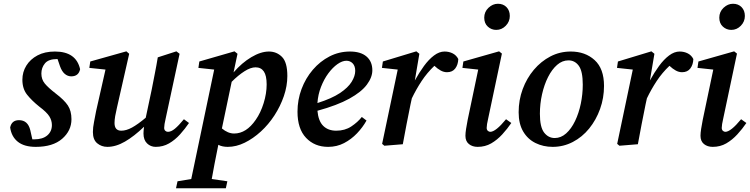

<svg xmlns="http://www.w3.org/2000/svg" viewBox="-20 -767 3989 1021"><path d="M360 -133Q360 -72 310.5 -29Q261 14 170 14Q109 14 75 -13Q41 -40 34 -89Q42 -128 81 -128Q128 -128 141 -75L152 -26Q154 -26 156.5 -26Q159 -26 162 -26Q207 -26 231.5 -47Q256 -68 256 -102Q256 -126 242.5 -148Q229 -170 189 -200Q149 -232 124 -263.5Q99 -295 99 -343Q99 -384 120 -418Q141 -452 179.5 -472.5Q218 -493 272 -493Q385 -493 406 -399Q398 -361 359 -361Q340 -361 324.5 -374Q309 -387 299 -415L286 -453H284Q238 -453 219 -430Q200 -407 200 -376Q200 -345 218 -323Q236 -301 276 -270Q322 -235 341 -206Q360 -177 360 -133Z M808 14Q781 14 762 -4.5Q743 -23 743 -57Q743 -72 746 -93Q693 -42 644.5 -14Q596 14 551 14Q520 14 497 -5Q474 -24 474 -65Q474 -89 480 -118.5Q486 -148 491 -176L541 -397L455 -406L460 -440L652 -494L667 -481L602 -195Q596 -170 592.5 -149.5Q589 -129 589 -113Q589 -72 625 -72Q651 -72 681.5 -88.5Q712 -105 755 -141L787 -292Q795 -334 803.5 -376.5Q812 -419 819 -462L918 -494L935 -481L861 -137Q853 -103 853 -87Q853 -77 859 -71.5Q865 -66 873 -66Q890 -66 910 -82.5Q930 -99 958 -133L985 -113Q964 -82 937.5 -52.5Q911 -23 879 -4.5Q847 14 808 14Z M916 234 924 197 997 185 1119 -397 1035 -406 1040 -440 1227 -494 1243 -481 1222 -382Q1266 -433 1316.5 -463Q1367 -493 1410 -493Q1451 -493 1479.5 -464.5Q1508 -436 1508 -363Q1508 -310 1489.5 -256Q1471 -202 1439.5 -153.5Q1408 -105 1367 -67.5Q1326 -30 1281 -8Q1236 14 1191 14Q1178 14 1165 11.5Q1152 9 1141 3Q1129 60 1121 103.5Q1113 147 1106 185L1189 197L1181 234ZM1339 -409Q1313 -409 1280 -388Q1247 -367 1212 -332L1160 -84Q1192 -57 1225 -57Q1290 -57 1340 -130Q1366 -167 1382 -218.5Q1398 -270 1398 -318Q1398 -365 1383 -387Q1368 -409 1339 -409Z M1822 -444Q1800 -444 1774.5 -426Q1749 -408 1726 -377Q1703 -346 1687 -305Q1671 -264 1668 -219Q1744 -243 1787.5 -272Q1831 -301 1850 -332Q1869 -363 1869 -390Q1869 -416 1855.5 -430Q1842 -444 1822 -444ZM1725 14Q1653 14 1607.5 -34Q1562 -82 1562 -173Q1562 -236 1583.5 -293.5Q1605 -351 1643.5 -396Q1682 -441 1732.5 -467Q1783 -493 1841 -493Q1898 -493 1929 -466.5Q1960 -440 1960 -393Q1960 -356 1931 -317Q1902 -278 1838 -242.5Q1774 -207 1668 -178Q1673 -123 1699 -97.5Q1725 -72 1768 -72Q1814 -72 1848 -94.5Q1882 -117 1904 -145L1929 -126Q1909 -90 1878.5 -58Q1848 -26 1809.5 -6Q1771 14 1725 14Z M2012 -2 2095 -397 2011 -406 2016 -440 2194 -494 2210 -481 2186 -339Q2209 -381 2234.5 -416Q2260 -451 2288 -472Q2316 -493 2344 -493Q2368 -493 2387.5 -483Q2407 -473 2417 -453Q2416 -423 2401 -403Q2386 -383 2357 -383Q2340 -383 2323.5 -392Q2307 -401 2290 -417Q2251 -380 2222 -336Q2193 -292 2170 -244L2163 -212Q2152 -159 2142 -106.5Q2132 -54 2122 0L2024 8Z M2455 -45Q2455 -60 2458.5 -82Q2462 -104 2467 -130L2523 -397L2439 -406L2444 -440L2634 -494L2649 -482L2576 -137Q2568 -103 2568 -87Q2568 -77 2574 -71.5Q2580 -66 2587 -66Q2616 -66 2671 -133L2699 -113Q2678 -82 2651 -52.5Q2624 -23 2592 -4.5Q2560 14 2520 14Q2492 14 2473.5 -1Q2455 -16 2455 -45ZM2619 -608Q2593 -608 2574 -625.5Q2555 -643 2555 -673Q2555 -704 2577.5 -725.5Q2600 -747 2628 -747Q2656 -747 2673.5 -729Q2691 -711 2691 -682Q2691 -652 2669.5 -630Q2648 -608 2619 -608Z M2919 14Q2869 14 2827.5 -6.5Q2786 -27 2762 -68Q2738 -109 2738 -170Q2738 -235 2759.5 -293Q2781 -351 2819 -396Q2857 -441 2907 -467Q2957 -493 3015 -493Q3092 -493 3142 -447.5Q3192 -402 3192 -310Q3192 -246 3171 -187.5Q3150 -129 3113 -83.5Q3076 -38 3026 -12Q2976 14 2919 14ZM2930 -33Q2963 -33 2990.5 -57.5Q3018 -82 3038 -123.5Q3058 -165 3068.5 -215.5Q3079 -266 3079 -317Q3079 -388 3058 -417Q3037 -446 3003 -446Q2970 -446 2942.5 -422Q2915 -398 2894.5 -357.5Q2874 -317 2862.5 -266Q2851 -215 2851 -162Q2851 -91 2873.5 -62Q2896 -33 2930 -33Z M3262 -2 3345 -397 3261 -406 3266 -440 3444 -494 3460 -481 3436 -339Q3459 -381 3484.5 -416Q3510 -451 3538 -472Q3566 -493 3594 -493Q3618 -493 3637.5 -483Q3657 -473 3667 -453Q3666 -423 3651 -403Q3636 -383 3607 -383Q3590 -383 3573.5 -392Q3557 -401 3540 -417Q3501 -380 3472 -336Q3443 -292 3420 -244L3413 -212Q3402 -159 3392 -106.5Q3382 -54 3372 0L3274 8Z M3705 -45Q3705 -60 3708.5 -82Q3712 -104 3717 -130L3773 -397L3689 -406L3694 -440L3884 -494L3899 -482L3826 -137Q3818 -103 3818 -87Q3818 -77 3824 -71.5Q3830 -66 3837 -66Q3866 -66 3921 -133L3949 -113Q3928 -82 3901 -52.5Q3874 -23 3842 -4.5Q3810 14 3770 14Q3742 14 3723.5 -1Q3705 -16 3705 -45ZM3869 -608Q3843 -608 3824 -625.5Q3805 -643 3805 -673Q3805 -704 3827.5 -725.5Q3850 -747 3878 -747Q3906 -747 3923.5 -729Q3941 -711 3941 -682Q3941 -652 3919.5 -630Q3898 -608 3869 -608Z"/></svg>

Font: Source Serif Pro SemiBold
Style: Italic
Weight: 600
Italic angle: -12°
Designer: Frank Grießhammer
Foundry: Adobe Systems Incorporated
Version: Version 3.001;hotconv 1.0.111;makeotfexe 2.5.65597